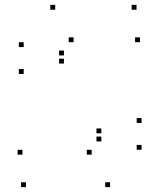

<svg xmlns="http://www.w3.org/2000/svg" viewBox="-20 -760 660 790"><path d="M432.9 10V-10H412.9V10ZM562.5 -143.7V-163.7H542.5V-143.7ZM562.5 -254.2V-274.2H542.5V-254.2ZM243.1 -498.5V-518.5H223.1V-498.5ZM243.1 -532V-552H223.1V-532ZM282.8 -586.4V-606.4H262.8V-586.4ZM555.8 -586.4V-606.4H535.8V-586.4ZM541.7 -720V-740H521.7V-720ZM207.1 -720V-740H187.1V-720ZM77.5 -566.3V-586.3H57.5V-566.3ZM77.5 -455.8V-475.8H57.5V-455.8ZM396.9 -211.5V-231.5H376.9V-211.5ZM396.9 -178V-198H376.9V-178ZM357.2 -123.6V-143.6H337.2V-123.6ZM72.5 -123.6V-143.6H52.5V-123.6ZM86.7 10V-10H66.7V10Z"/></svg>

Font: Monaspace Krypton Dots Var
Style: Regular
Weight: 400
Designer: Riley Cran and the Lettermatic Team
Version: Version 1.100 (Monaspace Krypton Dots)